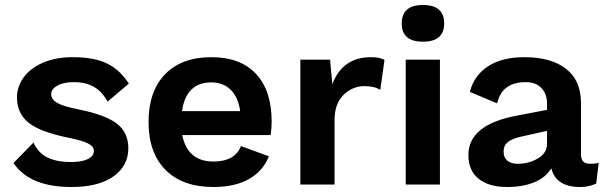

<svg xmlns="http://www.w3.org/2000/svg" viewBox="-20 -739 2429 769"><path d="M34 -86 114 -168Q134 -125 171.5 -107.5Q209 -90 264 -90Q308 -90 332 -102Q356 -114 356 -135Q356 -152 333.5 -164Q311 -176 256 -187Q141 -210 94.5 -247.5Q48 -285 48 -349Q48 -391 74 -428Q100 -465 151 -487.5Q202 -510 273 -510Q357 -510 409 -484.5Q461 -459 496 -404L411 -332Q389 -372 356.5 -391Q324 -410 275 -410Q234 -410 209.5 -396Q185 -382 185 -362Q185 -341 209 -327Q233 -313 294 -301Q403 -279 448.5 -243.5Q494 -208 494 -145Q494 -75 434.5 -32.5Q375 10 266 10Q99 10 34 -86Z M1064 -198H710Q731 -92 835 -92Q878 -92 906 -108Q934 -124 945 -154L1057 -113Q1033 -53 976.5 -21.5Q920 10 835 10Q711 10 643 -58.5Q575 -127 575 -250Q575 -373 641 -441.5Q707 -510 827 -510Q943 -510 1005.5 -443Q1068 -376 1068 -252Q1068 -224 1064 -198ZM709 -294H942Q934 -350 904 -379.5Q874 -409 826 -409Q776 -409 746.5 -380Q717 -351 709 -294Z M1520 -499 1503 -379Q1480 -394 1440 -394Q1391 -394 1355.5 -358.5Q1320 -323 1320 -259V0H1183V-500H1302L1311 -402Q1352 -510 1466 -510Q1501 -510 1520 -499Z M1589 -645Q1589 -719 1674 -719Q1759 -719 1759 -645Q1759 -572 1674 -572Q1589 -572 1589 -645ZM1742 0H1605V-500H1742Z M2378 -87 2368 -4Q2340 10 2303 10Q2207 10 2188 -65Q2166 -28 2120 -9Q2074 10 2011 10Q1938 10 1897 -23Q1856 -56 1856 -118Q1856 -240 2051 -276L2171 -299V-323Q2171 -363 2148.5 -386.5Q2126 -410 2086 -410Q2040 -410 2011 -390Q1982 -370 1971 -325L1862 -371Q1878 -436 1934 -473Q1990 -510 2080 -510Q2187 -510 2247 -463.5Q2307 -417 2307 -326V-121Q2307 -101 2316 -92Q2325 -83 2344 -83Q2365 -83 2378 -87ZM2171 -163V-215L2064 -191Q2030 -183 2013.5 -169.5Q1997 -156 1997 -132Q1997 -108 2012 -95.5Q2027 -83 2054 -83Q2098 -83 2134.5 -104.5Q2171 -126 2171 -163Z"/></svg>

Font: Work Sans SemiBold
Style: Regular
Weight: 600
Designer: Wei Huang
Foundry: Wei Huang
Version: Version 1.500